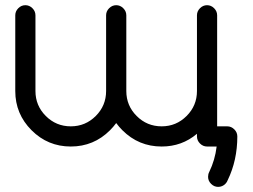

<svg xmlns="http://www.w3.org/2000/svg" viewBox="-20 -567 978 743"><path d="M781.2 0Q765.6 0 753.9 -11.7Q742.2 -23.4 742.2 -39.1V-49.3Q684.1 0 605.5 0Q516.6 0 453.6 -63Q440.4 -76.2 429.7 -90.8Q418.9 -76.2 405.8 -63Q342.8 0 253.9 0Q165 0 102.1 -63Q39.1 -126 39.1 -214.8V-507.8Q39.1 -523.4 50.8 -535.2Q62.5 -546.9 78.1 -546.9Q93.8 -546.9 105.5 -535.2Q117.2 -523.4 117.2 -507.8V-214.8Q117.2 -158.2 157.2 -118.2Q197.3 -78.1 253.9 -78.1Q310.5 -78.1 350.6 -118.2Q390.6 -158.2 390.6 -214.8V-507.8Q390.6 -523.4 402.3 -535.2Q414.1 -546.9 429.7 -546.9Q445.3 -546.9 457 -535.2Q468.8 -523.4 468.8 -507.8V-214.8Q468.8 -158.2 508.8 -118.2Q548.8 -78.1 605.5 -78.1Q662.1 -78.1 702.1 -118.2Q742.2 -158.2 742.2 -214.8V-507.8Q742.2 -523.4 753.9 -535.2Q765.6 -546.9 781.2 -546.9Q796.9 -546.9 808.6 -535.2Q820.3 -523.4 820.3 -507.8V-78.1H859.4Q875 -78.1 886.7 -66.4Q898.4 -54.7 898.4 -39.1Q898.4 53.2 861.3 129.9Q858.4 138.2 852.1 144.5Q840.3 156.2 824.2 156.2Q808.6 156.2 796.9 144.5Q785.2 132.8 785.2 117.2Q785.2 106.9 789.6 98.6Q812 52.7 818.4 0Z"/></svg>

Font: Comfortaa
Style: Regular
Weight: 400
Designer: Johan Aakerlund
Foundry: Johan Aakerlund
Version: Version 2.001; ttfautohint (v1.4.1)